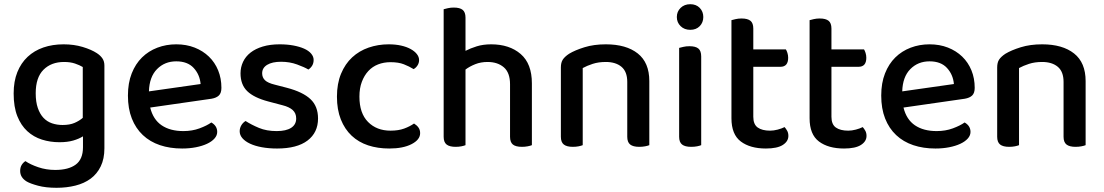

<svg xmlns="http://www.w3.org/2000/svg" viewBox="-20 -693 5257 914"><path d="M375 -44Q356 -32 328.5 -24Q301 -16 263 -16Q219 -16 179.5 -28.5Q140 -41 110 -68.5Q80 -96 62.5 -140Q45 -184 45 -248Q45 -306 62.5 -349.5Q80 -393 111.5 -422.5Q143 -452 186.5 -467Q230 -482 283 -482Q332 -482 373.5 -469.5Q415 -457 441 -440Q458 -429 467.5 -415Q477 -401 477 -381V13Q477 63 459.5 99Q442 135 411.5 157.5Q381 180 339 190.5Q297 201 249 201Q198 201 161 191Q124 181 107 171Q76 152 76 121Q76 104 83 92.5Q90 81 101 74Q124 90 162 103Q200 116 243 116Q306 116 340.5 90.5Q375 65 375 8ZM278 -98Q312 -98 335 -108Q358 -118 374 -132V-374Q359 -383 337 -390.5Q315 -398 285 -398Q224 -398 187 -361Q150 -324 150 -249Q150 -208 160 -179Q170 -150 187 -132Q204 -114 227.5 -106Q251 -98 278 -98Z M695 -181Q709 -124 749.5 -96.5Q790 -69 853 -69Q895 -69 930 -82Q965 -95 986 -110Q1014 -94 1014 -65Q1014 -48 1001 -33.5Q988 -19 965.5 -8.5Q943 2 912.5 8Q882 14 847 14Q789 14 741.5 -2Q694 -18 660 -50Q626 -82 607.5 -129Q589 -176 589 -238Q589 -298 607 -343.5Q625 -389 656 -419.5Q687 -450 729 -466Q771 -482 819 -482Q867 -482 906.5 -466.5Q946 -451 974.5 -423.5Q1003 -396 1018.5 -358Q1034 -320 1034 -275Q1034 -250 1022 -238.5Q1010 -227 987 -223ZM819 -401Q764 -401 727.5 -364Q691 -327 689 -258L935 -293Q931 -338 902 -369.5Q873 -401 819 -401Z M1494 -129Q1494 -62 1444 -24Q1394 14 1299 14Q1260 14 1227 8Q1194 2 1170.5 -9Q1147 -20 1134 -35Q1121 -50 1121 -68Q1121 -83 1128.5 -96Q1136 -109 1149 -117Q1177 -99 1213 -84Q1249 -69 1297 -69Q1342 -69 1366 -84.5Q1390 -100 1390 -129Q1390 -154 1373.5 -169Q1357 -184 1325 -192L1257 -210Q1189 -228 1157 -259Q1125 -290 1125 -344Q1125 -373 1137 -398.5Q1149 -424 1172.5 -442.5Q1196 -461 1231 -471.5Q1266 -482 1311 -482Q1347 -482 1376.5 -476.5Q1406 -471 1427.5 -461.5Q1449 -452 1461 -438Q1473 -424 1473 -408Q1473 -392 1466 -380.5Q1459 -369 1448 -362Q1430 -373 1394.5 -386Q1359 -399 1318 -399Q1276 -399 1252 -384.5Q1228 -370 1228 -344Q1228 -324 1241.5 -311Q1255 -298 1288 -290L1346 -275Q1422 -255 1458 -221Q1494 -187 1494 -129Z M1839 -397Q1807 -397 1780 -386.5Q1753 -376 1733.5 -355Q1714 -334 1702.5 -303.5Q1691 -273 1691 -233Q1691 -154 1732 -112.5Q1773 -71 1839 -71Q1877 -71 1904 -81Q1931 -91 1951 -105Q1964 -97 1972 -86Q1980 -75 1980 -59Q1980 -28 1939.5 -7Q1899 14 1833 14Q1778 14 1732.5 -1Q1687 -16 1654 -47Q1621 -78 1602.5 -124.5Q1584 -171 1584 -233Q1584 -295 1603.5 -342Q1623 -389 1656.5 -420Q1690 -451 1735 -466.5Q1780 -482 1830 -482Q1863 -482 1889.5 -476Q1916 -470 1935 -459.5Q1954 -449 1964.5 -435.5Q1975 -422 1975 -407Q1975 -393 1967.5 -381.5Q1960 -370 1949 -364Q1928 -377 1902.5 -387Q1877 -397 1839 -397Z M2408 -292Q2408 -347 2378.5 -372.5Q2349 -398 2301 -398Q2269 -398 2242.5 -387.5Q2216 -377 2196 -362V-2Q2189 1 2176.5 3.5Q2164 6 2149 6Q2120 6 2106 -5Q2092 -16 2092 -42V-649Q2099 -651 2112 -654Q2125 -657 2140 -657Q2169 -657 2182.5 -646Q2196 -635 2196 -609V-451Q2219 -463 2249.5 -472.5Q2280 -482 2318 -482Q2405 -482 2458.5 -436Q2512 -390 2512 -296V-2Q2505 1 2492 3.5Q2479 6 2465 6Q2435 6 2421.5 -5Q2408 -16 2408 -42V-292Z M2966 -303Q2966 -352 2938.5 -375Q2911 -398 2864 -398Q2829 -398 2801.5 -389Q2774 -380 2754 -369V-2Q2747 1 2734.5 3.5Q2722 6 2707 6Q2678 6 2664 -5Q2650 -16 2650 -42V-372Q2650 -395 2659 -409Q2668 -423 2689 -437Q2717 -454 2762 -468Q2807 -482 2864 -482Q2961 -482 3016 -438.5Q3071 -395 3071 -307V-2Q3064 1 3051 3.5Q3038 6 3023 6Q2994 6 2980 -5Q2966 -16 2966 -42V-303Z M3318 -2Q3311 1 3298.5 3.5Q3286 6 3270 6Q3241 6 3227 -5Q3213 -16 3213 -42V-465Q3221 -467 3233.5 -470Q3246 -473 3262 -473Q3291 -473 3304.5 -462Q3318 -451 3318 -424ZM3202 -612Q3202 -638 3220 -655.5Q3238 -673 3266 -673Q3294 -673 3311 -655.5Q3328 -638 3328 -612Q3328 -586 3311 -568.5Q3294 -551 3266 -551Q3238 -551 3220 -568.5Q3202 -586 3202 -612Z M3566 -137Q3566 -101 3587 -86Q3608 -71 3646 -71Q3663 -71 3682 -76Q3701 -81 3715 -88Q3722 -80 3727.5 -70Q3733 -60 3733 -46Q3733 -20 3706.5 -3Q3680 14 3626 14Q3551 14 3506.5 -19.5Q3462 -53 3462 -130V-597Q3469 -599 3482 -602Q3495 -605 3510 -605Q3539 -605 3552.5 -594Q3566 -583 3566 -557V-458H3721Q3725 -452 3728.5 -441Q3732 -430 3732 -418Q3732 -375 3695 -375H3566V-137Z M3938 -137Q3938 -101 3959 -86Q3980 -71 4018 -71Q4035 -71 4054 -76Q4073 -81 4087 -88Q4094 -80 4099.5 -70Q4105 -60 4105 -46Q4105 -20 4078.5 -3Q4052 14 3998 14Q3923 14 3878.5 -19.5Q3834 -53 3834 -130V-597Q3841 -599 3854 -602Q3867 -605 3882 -605Q3911 -605 3924.5 -594Q3938 -583 3938 -557V-458H4093Q4097 -452 4100.5 -441Q4104 -430 4104 -418Q4104 -375 4067 -375H3938V-137Z M4281 -181Q4295 -124 4335.5 -96.5Q4376 -69 4439 -69Q4481 -69 4516 -82Q4551 -95 4572 -110Q4600 -94 4600 -65Q4600 -48 4587 -33.5Q4574 -19 4551.5 -8.5Q4529 2 4498.5 8Q4468 14 4433 14Q4375 14 4327.5 -2Q4280 -18 4246 -50Q4212 -82 4193.5 -129Q4175 -176 4175 -238Q4175 -298 4193 -343.5Q4211 -389 4242 -419.5Q4273 -450 4315 -466Q4357 -482 4405 -482Q4453 -482 4492.5 -466.5Q4532 -451 4560.5 -423.5Q4589 -396 4604.5 -358Q4620 -320 4620 -275Q4620 -250 4608 -238.5Q4596 -227 4573 -223ZM4405 -401Q4350 -401 4313.5 -364Q4277 -327 4275 -258L4521 -293Q4517 -338 4488 -369.5Q4459 -401 4405 -401Z M5043 -303Q5043 -352 5015.5 -375Q4988 -398 4941 -398Q4906 -398 4878.5 -389Q4851 -380 4831 -369V-2Q4824 1 4811.5 3.5Q4799 6 4784 6Q4755 6 4741 -5Q4727 -16 4727 -42V-372Q4727 -395 4736 -409Q4745 -423 4766 -437Q4794 -454 4839 -468Q4884 -482 4941 -482Q5038 -482 5093 -438.5Q5148 -395 5148 -307V-2Q5141 1 5128 3.5Q5115 6 5100 6Q5071 6 5057 -5Q5043 -16 5043 -42V-303Z"/></svg>

Font: Baloo Tammudu 2 Medium
Style: Regular
Weight: 500
Designer: Maithili Shingre, Omkar Shende and Ek Type
Foundry: Ek Type
Version: Version 1.640;hotconv 1.0.111;makeotfexe 2.5.65597; ttfautoh